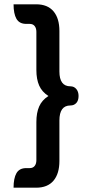

<svg xmlns="http://www.w3.org/2000/svg" viewBox="-20 -747 428 892"><path d="M102 34H118Q133 34 141 24Q149 14 149 -3V-180Q149 -223 162 -252.5Q175 -282 205 -301Q175 -320 162 -349.5Q149 -379 149 -422V-599Q149 -616 141 -626Q133 -636 118 -636H102Q70 -636 56.5 -659.5Q43 -683 43 -727H148Q201 -727 228.5 -694.5Q256 -662 256 -603V-415Q256 -346 307 -346Q324 -346 334.5 -333.5Q345 -321 345 -301Q345 -280 334.5 -268.5Q324 -257 307 -257Q256 -257 256 -187V1Q256 60 228.5 92.5Q201 125 148 125H43Q43 81 56.5 57.5Q70 34 102 34Z"/></svg>

Font: K2D Medium
Style: Regular
Weight: 500
Designer: Katatrad Aksorn Co.,Ltd.
Foundry: Cadson Demak Co.,Ltd.
Version: Version 1.000; ttfautohint (v1.6)